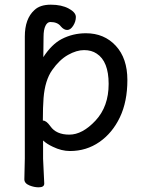

<svg xmlns="http://www.w3.org/2000/svg" viewBox="-20 -628 612 820"><path d="M86 49V-472Q86 -548 127 -585Q151 -608 197 -608Q243 -608 273.5 -591.5Q304 -575 304 -555.5Q304 -536 292.5 -518Q281 -500 267 -500Q253 -500 240 -515Q226 -534 195 -534Q182 -534 174 -517.5Q166 -501 166 -471L165 -384Q201 -439 243 -461Q291 -486 347 -486Q425 -486 474.5 -432.5Q524 -379 524 -286.5Q524 -194 492 -127Q460 -60 404.5 -21.5Q349 17 279 17Q243 17 206 -1Q180 -13 164 -28V50L169 156Q169 172 145 172Q126 172 106 164Q84 155 84 138ZM164 -113Q178 -113 195 -89Q220 -53 276 -53Q332 -53 388 -113Q444 -173 444 -269.5Q444 -366 393 -399Q371 -414 339 -414Q307 -414 270.5 -393.5Q234 -373 203 -329Q172 -285 166 -209Q163 -171 163 -113Q164 -113 164 -113Z"/></svg>

Font: Moon Stars Kai
Style: Bold
Weight: 700
Designer: GuiWonder
Version: Version 1.101